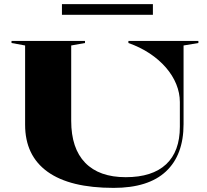

<svg xmlns="http://www.w3.org/2000/svg" viewBox="-20 -907 1008 933"><path d="M532 6Q320 6 211 -72.5Q102 -151 102 -301V-686L36 -698V-708H393V-698L326 -686V-320Q326 -186 394 -116Q462 -46 591 -46Q720 -46 787 -108.5Q854 -171 854 -291V-411Q854 -455 836.5 -498Q819 -541 786 -579Q753 -617 707 -647.5Q661 -678 604 -698V-708H944V-698L872 -686V-304Q872 -154 786.5 -74Q701 6 532 6ZM281 -835V-887H723V-835Z"/></svg>

Font: Kalnia SemiExpanded Medium
Style: Regular
Weight: 500
Width: 6
Designer: Frida Medrano
Foundry: Frida Medrano
Version: Version 1.105